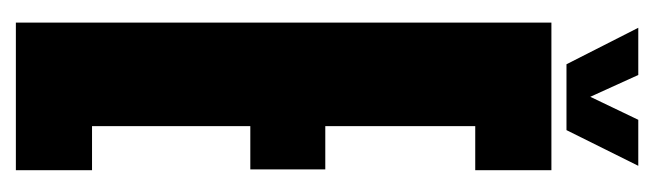

<svg xmlns="http://www.w3.org/2000/svg" viewBox="-311 -513 824 242"><g transform="rotate(90 101.0 -392.0)"><path d="M8.5 0H194.5V-96H139V-295.5H193.5V-390H139V-579H194.5V-675H8.5ZM61 -694H144L189 -784.5H131L102 -724L74.5 -784.5H15Z"/></g></svg>

Font: Anybody UltraCondensed
Style: Bold
Weight: 700
Width: 1
Version: Version 1.113;gftools[0.9.25]